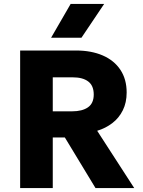

<svg xmlns="http://www.w3.org/2000/svg" viewBox="-20 -957 727 977"><path d="M82.5 0V-700H366.5Q444.5 -700 502.8 -674.8Q561 -649.5 592.8 -601.5Q624.5 -553.5 624.5 -486.5Q624.5 -435 605 -395.8Q585.5 -356.5 551.5 -330.5Q517.5 -304.5 474.5 -291.5L663 0H466L310 -257.5H248.5V0ZM248.5 -390.5H346.5Q398.5 -390.5 427.8 -411Q457 -431.5 457 -476Q457 -521 429.2 -542.2Q401.5 -563.5 350 -563.5H248.5ZM240 -765 339.5 -937H510L394.5 -765Z"/></svg>

Font: Geologica Cursive
Style: Bold
Weight: 700
Designer: Sindre Bremnes, Frode Helland
Foundry: Monokrom Skriftforlag AS
Version: Version 1.010;gftools[0.9.28]